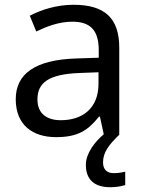

<svg xmlns="http://www.w3.org/2000/svg" viewBox="-20 -565 601 805"><path d="M215 10C305 10 348 -17 395 -76H399L415 -2C379 28 340 77 340 126C340 185 372 220 443 220C469 220 486 216 505 211V155C494 157 479 161 457 161C429 161 412 146 412 116C412 75 435 43 480 0V-365C480 -490 418 -545 288 -545C218 -545 152 -524 105 -499L132 -433C176 -454 227 -474 283 -474C353 -474 394 -444 394 -355V-323L303 -320C128 -315 46 -256 46 -149C46 -40 118 10 215 10ZM235 -61C177 -61 137 -88 137 -148C137 -216 180 -254 314 -259L393 -262V-214C393 -110 325 -61 235 -61Z"/></svg>

Font: Noto Sans Math
Style: Regular
Weight: 400
Designer: Monotype Design Team, Delve Withrington, Jeff Kellem
Foundry: Monotype Imaging Inc., Delve Fonts LLC
Version: Version 3.000